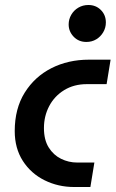

<svg xmlns="http://www.w3.org/2000/svg" viewBox="-20 -749 463 769"><path d="M277 0Q213 0 158.5 -27Q104 -54 71.5 -104.5Q39 -155 39 -224Q39 -314 79 -378Q119 -442 186 -476Q253 -510 336 -510H423L407 -412H328Q276 -412 237 -388Q198 -364 177 -324Q156 -284 156 -236Q156 -189 175 -158.5Q194 -128 224.5 -113Q255 -98 289 -98H358L342 0ZM326 -581Q295 -581 275 -602Q255 -623 255 -651Q255 -672 265.5 -690Q276 -708 294 -718.5Q312 -729 334 -729Q364 -729 384 -709Q404 -689 404 -659Q404 -638 393.5 -620Q383 -602 365.5 -591.5Q348 -581 326 -581Z"/></svg>

Font: MuseoModerno Thin Medium
Style: Italic
Weight: 500
Italic angle: -9°
Version: Version 1.003